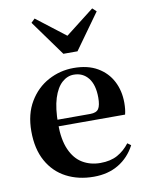

<svg xmlns="http://www.w3.org/2000/svg" viewBox="-93 -903 758 986"><g transform="rotate(-10 286.0 -410.5)"><path d="M316.2 16.2Q235.8 16.2 173.2 -16.5Q110.6 -49.1 75.1 -113Q39.6 -176.9 39.6 -268.8Q39.6 -358.8 77.6 -422.2Q115.5 -485.7 177.2 -518.8Q238.9 -551.9 309.4 -551.9Q383.1 -551.9 433.5 -522.5Q483.8 -493.1 509.6 -443.2Q535.4 -393.3 535.4 -330.9Q535.4 -296.1 528.7 -270.2H98.1V-304.6H353.4Q385.5 -304.6 396.9 -322.2Q408.3 -339.8 408.3 -380.4Q408.3 -446.3 380.2 -482.2Q352.1 -518 304.1 -518Q270.7 -518 242.6 -492.9Q214.6 -467.8 198.1 -416Q181.7 -364.1 181.7 -282.7Q181.7 -200.5 204.9 -148.2Q228 -95.8 268.8 -71.7Q309.5 -47.5 361.4 -47.5Q414.4 -47.5 450.9 -67.7Q487.3 -87.9 514.2 -123.2L532.1 -109.9Q500.6 -49.8 445.7 -16.8Q390.7 16.2 316.2 16.2ZM156.6 -836.7 344.7 -691.7H270.6L457 -836.7L477.1 -817.8L344.4 -632.7H270.9L137.2 -817.8Z"/></g></svg>

Font: Noto Serif JP
Style: Regular
Weight: 200
Designer: Ryoko NISHIZUKA 西塚涼子 (kana & ideographs); Frank Grießhammer (Latin, Greek & Cyrillic); Wenlong ZHANG 张文龙 (bopomofo); San
Foundry: Adobe
Version: Version 2.001;hotconv 1.1.0;makeotfexe 2.6.0